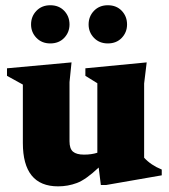

<svg xmlns="http://www.w3.org/2000/svg" viewBox="-20 -678 627 714"><path d="M238.5 -152.5Q238.5 -125 251.5 -114Q264.5 -103 292.5 -103Q320.5 -103 342 -110V-368.5L297.5 -396V-424L525.5 -446L516 -367.5V-91.5Q541 -64 581.5 -47.5V-26L374.5 10H355L347 -55Q299.5 -10 266 2.5Q232.5 15 196 15Q65 15 65 -146.5V-363.5L6 -396V-424L246 -446L238.5 -372.5ZM167 -516.5Q135.5 -516.5 115.5 -537.2Q95.5 -558 95.5 -587Q95.5 -617 115.5 -637.8Q135.5 -658.5 167 -658.5Q199 -658.5 218.8 -637.8Q238.5 -617 238.5 -587Q238.5 -558 218.8 -537.2Q199 -516.5 167 -516.5ZM381 -516.5Q349.5 -516.5 329.5 -537.2Q309.5 -558 309.5 -587Q309.5 -617 329.5 -637.8Q349.5 -658.5 381 -658.5Q413 -658.5 432.8 -637.8Q452.5 -617 452.5 -587Q452.5 -558 432.8 -537.2Q413 -516.5 381 -516.5Z"/></svg>

Font: Newsreader 16pt ExtraBold
Style: Regular
Weight: 800
Designer: Hugues Gentile
Foundry: Production Type
Version: Version 1.003; ttfautohint (v1.8.3)